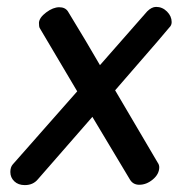

<svg xmlns="http://www.w3.org/2000/svg" viewBox="-20 -533 555 557"><path d="M472 -454Q476 -459 438 -414L314 -271L437 -62Q442 -55 442 -48Q442 -28 423.5 -12.5Q405 3 384 3Q366 3 357 -12L248 -194L90 -13Q76 4 52 4Q33 4 21.5 -7Q10 -18 10 -34Q10 -48 17 -56L204 -268L95 -452Q93 -456 93 -467Q94 -482 114 -497Q134 -512 152 -512Q169 -512 177 -500Q232 -410 270 -344L407 -500Q420 -513 433 -513Q451 -513 464.5 -499.5Q478 -486 478 -469Q478 -460 472 -454Z"/></svg>

Font: Mali Medium
Style: Italic
Weight: 500
Italic angle: -10°
Version: Version 1.000; ttfautohint (v1.6)